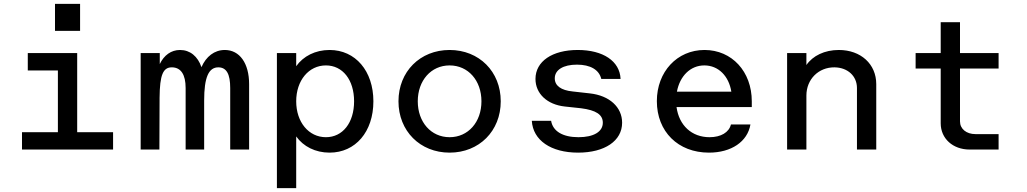

<svg xmlns="http://www.w3.org/2000/svg" viewBox="-20 -775 5320 995"><path d="M94 0H566V-90H380V-500H124V-410H280V-90H94ZM265 -615H395V-755H265Z M1173 -319V0H1271V-339C1271 -447 1222 -516 1145 -516C1091 -516 1048 -482 1024 -427C1005 -483 965 -516 913 -516C867 -516 830 -489 808 -443V-500H709V0H806L807 -269C808 -387 825 -427 872 -426C918 -425 942 -388 942 -319V0H1038V-254C1038 -374 1061 -427 1113 -426C1154 -425 1173 -391 1173 -319Z M1415 200H1515V-68C1552 -16 1614 16 1688 16C1822 16 1915 -92 1915 -250C1915 -407 1822 -516 1688 -516C1614 -516 1552 -484 1515 -432V-500H1415ZM1515 -250C1515 -358 1580 -436 1669 -436C1756 -436 1815 -361 1815 -250C1815 -139 1756 -64 1669 -64C1580 -64 1515 -142 1515 -250Z M2310 16C2463 16 2575 -96 2575 -250C2575 -404 2463 -516 2310 -516C2157 -516 2045 -404 2045 -250C2045 -96 2157 16 2310 16ZM2145 -250C2145 -358 2214 -436 2310 -436C2406 -436 2475 -358 2475 -250C2475 -142 2406 -64 2310 -64C2214 -64 2145 -142 2145 -250Z M2976 16C3114 16 3204 -45 3204 -139C3204 -220 3138 -280 3037 -291L2948 -301C2887 -307 2855 -331 2855 -369C2855 -413 2899 -440 2970 -440C3040 -440 3085 -413 3096 -366H3196C3192 -458 3106 -516 2974 -516C2842 -516 2755 -457 2755 -366C2755 -290 2815 -233 2907 -223L2991 -214C3069 -204 3104 -181 3104 -139C3104 -92 3056 -64 2978 -64C2896 -64 2845 -95 2836 -149H2736C2742 -48 2835 16 2976 16Z M3654 16C3770 16 3854 -41 3869 -130H3768C3758 -89 3716 -64 3657 -64C3565 -64 3499 -125 3486 -220H3876V-250C3876 -404 3773 -516 3631 -516C3489 -516 3384 -403 3384 -251C3384 -93 3494 16 3654 16ZM3488 -300C3503 -381 3558 -436 3630 -436C3703 -436 3757 -381 3770 -300Z M4421 -319V0H4521V-339C4521 -443 4441 -516 4327 -516C4253 -516 4192 -486 4159 -438V-500H4059V0H4159V-280C4159 -364 4222 -427 4305 -426C4373 -425 4421 -381 4421 -319Z M5005 0H5155V-80H5035C4988 -80 4955 -107 4955 -146V-420H5155V-500H4955V-660H4855V-500H4725V-420H4855V-136C4855 -57 4918 0 5005 0Z"/></svg>

Font: Uncut Plan8
Style: Regular
Weight: 400
Designer: Kasper Nordkvist
Foundry: UNCUT.wtf
Version: Version 1.002;Glyphs 3.1.2 (3151)